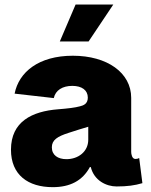

<svg xmlns="http://www.w3.org/2000/svg" viewBox="-20 -791 646 821"><path d="M205.6 9.3C278.8 9.3 332.5 -17.6 364.3 -76.7H368.2C382.3 -18.6 435.1 6.3 478.5 6.3C524.4 6.3 555.7 2 588.9 -7.8L575.2 -115.2C569.8 -112.3 565.4 -111.3 558.6 -111.3C544.4 -111.3 541 -132.8 541 -141.1V-372.6C541 -480 438.5 -552.7 291.5 -552.7C145 -552.7 60.5 -482.4 42.5 -390.6L210 -371.6C217.3 -405.3 247.6 -423.8 289.1 -423.8C330.1 -423.8 355.5 -405.3 355.5 -373.5C355.5 -345.7 335 -339.8 321.8 -336.4C300.8 -330.6 271 -327.1 228.5 -323.7C116.7 -314.9 26.9 -271 26.9 -150.9C26.9 -42.5 100.6 9.3 205.6 9.3ZM264.2 -110.4C227.5 -110.4 201.7 -127.4 201.7 -161.1C201.7 -192.4 225.6 -207.5 272.9 -222.7C307.6 -233.9 333.5 -242.2 357.4 -249V-193.8C357.4 -142.1 314 -110.4 264.2 -110.4ZM235.8 -613.8H358.9L464.4 -771.5H303.2Z"/></svg>

Font: Raveo ExtraBold
Style: Regular
Weight: 800
Designer: Jakub Foglar, Rasmus Andersson (Inter)
Foundry: Jakubfoglar.com
Version: Version 1.100;Glyphs 3.2.3 (3260)